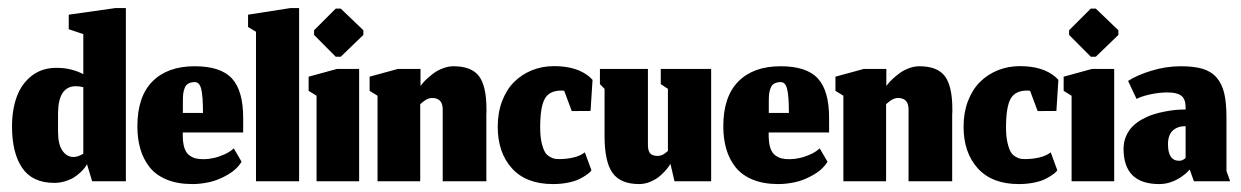

<svg xmlns="http://www.w3.org/2000/svg" viewBox="-20 -457 3128 484"><path d="M212.3 0H297.3V-436.7H271.3L153.3 -420V-383.3L190 -371V-270Q177.7 -276.7 160.7 -281.3Q143.7 -286 122 -286Q85.7 -286 60 -266Q34.3 -246 22.3 -213.2Q10.3 -180.3 10.3 -138.3Q10.3 -71.3 36 -33.7Q61.7 4 116.7 4Q131 4 144 0Q157 -4 165.7 -9.3Q174.3 -14.7 182 -21.8Q189.7 -29 193.2 -33.7Q196.7 -38.3 199.3 -43ZM165.3 -61.3Q148.3 -61.3 137.3 -77.3Q126.3 -93.3 126.3 -124.7V-171.3Q126.7 -239.3 171 -239.7Q179.7 -239.7 190 -237.3V-69.7Q184 -65.7 177.7 -63.5Q171.3 -61.3 165.3 -61.3Z M491.7 -172.3H441V-200.3Q441 -212.3 441.8 -220.2Q442.7 -228 445.7 -235.5Q448.7 -243 455 -246.5Q461.3 -250 471.3 -250Q483 -250 487.3 -232.3Q491.7 -214.7 491.7 -172.3ZM465 7Q485 7 507 2.3Q529 -2.3 552.8 -15.8Q576.7 -29.3 589 -49.3L569.3 -83Q560 -74.3 546.2 -68Q532.3 -61.7 518.8 -58.7Q505.3 -55.7 493.7 -55.7Q481.7 -55.7 473.3 -57.7Q465 -59.7 457 -65.7Q449 -71.7 444.8 -84.3Q440.7 -97 440.7 -116.7V-123H593V-160Q593 -228.3 564.7 -259.2Q536.3 -290 470.7 -290Q402.3 -290 364.3 -251.7Q326.3 -213.3 326.3 -138.7Q326.3 -107.3 333.7 -81.8Q341 -56.3 356.8 -36Q372.7 -15.7 400.2 -4.3Q427.7 7 465 7Z M625.3 0H734V-436.7H712.3L605.3 -420V-389L625.3 -377Z M778 0H885.3V-283.3H829.7L758 -263.7V-228L778 -215.7ZM826.3 -314H839L896 -369V-380.7L839 -435.3H826.3L771.7 -380.7V-369Z M1039.3 0V-194.3Q1040 -195 1041.8 -196.5Q1043.7 -198 1044.5 -198.7Q1045.3 -199.3 1047.2 -200.8Q1049 -202.3 1050 -203Q1051 -203.7 1052.7 -204.8Q1054.3 -206 1055.7 -206.5Q1057 -207 1058.8 -207.8Q1060.7 -208.7 1062.2 -209Q1063.7 -209.3 1065.5 -209.7Q1067.3 -210 1069.3 -210Q1097 -210 1096 -178.7V0H1206V-169Q1206 -171.3 1206.3 -175.3Q1206.3 -179.3 1206.3 -181.3Q1206.3 -240 1187.5 -265Q1168.7 -290 1123 -290Q1110 -290 1096.5 -284.8Q1083 -279.7 1073.3 -272.5Q1063.7 -265.3 1055.8 -258Q1048 -250.7 1044 -245.3L1040 -240.3V-283.3H983.3L911.7 -263.7V-228L931.7 -215.7V0Z M1471 -27.7 1454.3 -73Q1443 -64 1425.5 -60Q1408 -56 1391.3 -56Q1384 -56 1379 -56.7Q1374 -57.3 1366.2 -61.7Q1358.3 -66 1353.7 -73.8Q1349 -81.7 1345.3 -97.5Q1341.7 -113.3 1341.7 -135.7Q1341.7 -187 1353.2 -207.8Q1364.7 -228.7 1395 -228.7Q1399.7 -228.7 1402.3 -228L1421.3 -177L1468.7 -177.3L1473.7 -255.7Q1473.7 -255.7 1466.7 -262.7Q1434.7 -290.3 1376.7 -290.3Q1346.7 -290.3 1320.8 -279.8Q1295 -269.3 1275.8 -250.2Q1256.7 -231 1245.7 -202Q1234.7 -173 1234.7 -137.7Q1234.7 -72.3 1270.5 -32.7Q1306.3 7 1374 7Q1394 7 1411.5 3.5Q1429 0 1439.5 -5.2Q1450 -10.3 1457.5 -15.5Q1465 -20.7 1468 -24Z M1670 -44.3 1680.3 0H1772.7V-283.3H1645.7V-245L1663.7 -233V-76.3Q1662.7 -75.7 1660.8 -74.2Q1659 -72.7 1658.2 -72Q1657.3 -71.3 1655.7 -70.2Q1654 -69 1653 -68.3Q1652 -67.7 1650.3 -66.8Q1648.7 -66 1647.5 -65.7Q1646.3 -65.3 1644.7 -64.8Q1643 -64.3 1641.3 -64.2Q1639.7 -64 1637.7 -64Q1623.7 -64 1618.3 -71.2Q1613 -78.3 1613.3 -93.3V-283.3H1492.3V-245L1504 -233V-114.3Q1504 -49 1524.2 -21Q1544.3 7 1591.3 7Q1606.3 7 1621 0.5Q1635.7 -6 1645.7 -15.2Q1655.7 -24.3 1661.8 -32Q1668 -39.7 1670 -44.3Z M1968.7 -172.3H1918V-200.3Q1918 -212.3 1918.8 -220.2Q1919.7 -228 1922.7 -235.5Q1925.7 -243 1932 -246.5Q1938.3 -250 1948.3 -250Q1960 -250 1964.3 -232.3Q1968.7 -214.7 1968.7 -172.3ZM1942 7Q1962 7 1984 2.3Q2006 -2.3 2029.8 -15.8Q2053.7 -29.3 2066 -49.3L2046.3 -83Q2037 -74.3 2023.2 -68Q2009.3 -61.7 1995.8 -58.7Q1982.3 -55.7 1970.7 -55.7Q1958.7 -55.7 1950.3 -57.7Q1942 -59.7 1934 -65.7Q1926 -71.7 1921.8 -84.3Q1917.7 -97 1917.7 -116.7V-123H2070V-160Q2070 -228.3 2041.7 -259.2Q2013.3 -290 1947.7 -290Q1879.3 -290 1841.3 -251.7Q1803.3 -213.3 1803.3 -138.7Q1803.3 -107.3 1810.7 -81.8Q1818 -56.3 1833.8 -36Q1849.7 -15.7 1877.2 -4.3Q1904.7 7 1942 7Z M2213.7 0V-194.3Q2214.3 -195 2216.2 -196.5Q2218 -198 2218.8 -198.7Q2219.7 -199.3 2221.5 -200.8Q2223.3 -202.3 2224.3 -203Q2225.3 -203.7 2227 -204.8Q2228.7 -206 2230 -206.5Q2231.3 -207 2233.2 -207.8Q2235 -208.7 2236.5 -209Q2238 -209.3 2239.8 -209.7Q2241.7 -210 2243.7 -210Q2271.3 -210 2270.3 -178.7V0H2380.3V-169Q2380.3 -171.3 2380.7 -175.3Q2380.7 -179.3 2380.7 -181.3Q2380.7 -240 2361.8 -265Q2343 -290 2297.3 -290Q2284.3 -290 2270.8 -284.8Q2257.3 -279.7 2247.7 -272.5Q2238 -265.3 2230.2 -258Q2222.3 -250.7 2218.3 -245.3L2214.3 -240.3V-283.3H2157.7L2086 -263.7V-228L2106 -215.7V0Z M2645.3 -27.7 2628.7 -73Q2617.3 -64 2599.8 -60Q2582.3 -56 2565.7 -56Q2558.3 -56 2553.3 -56.7Q2548.3 -57.3 2540.5 -61.7Q2532.7 -66 2528 -73.8Q2523.3 -81.7 2519.7 -97.5Q2516 -113.3 2516 -135.7Q2516 -187 2527.5 -207.8Q2539 -228.7 2569.3 -228.7Q2574 -228.7 2576.7 -228L2595.7 -177L2643 -177.3L2648 -255.7Q2648 -255.7 2641 -262.7Q2609 -290.3 2551 -290.3Q2521 -290.3 2495.2 -279.8Q2469.3 -269.3 2450.2 -250.2Q2431 -231 2420 -202Q2409 -173 2409 -137.7Q2409 -72.3 2444.8 -32.7Q2480.7 7 2548.3 7Q2568.3 7 2585.8 3.5Q2603.3 0 2613.8 -5.2Q2624.3 -10.3 2631.8 -15.5Q2639.3 -20.7 2642.3 -24Z M2681.3 0H2788.7V-283.3H2733L2661.3 -263.7V-228L2681.3 -215.7ZM2729.7 -314H2742.3L2799.3 -369V-380.7L2742.3 -435.3H2729.7L2675 -380.7V-369Z M2979 -29.7 2989.7 0H3081L3071.7 -26V-161.7Q3071.7 -198.3 3066 -222.2Q3060.3 -246 3046.8 -261.5Q3033.3 -277 3011.7 -283.5Q2990 -290 2956.7 -290Q2919 -290 2882.7 -278.8Q2846.3 -267.7 2823.7 -253L2845 -207.7Q2857.7 -214.3 2880 -219.2Q2902.3 -224 2923 -224Q2947 -224 2957.8 -215.7Q2968.7 -207.3 2968.7 -187V-181Q2957.3 -181 2945 -180Q2932.7 -179 2917 -176Q2901.3 -173 2887.2 -168.5Q2873 -164 2859 -156.2Q2845 -148.3 2835 -138.3Q2825 -128.3 2818.7 -113.8Q2812.3 -99.3 2812.3 -82Q2812.3 7 2902.3 7Q2915.7 7 2928.3 3.2Q2941 -0.7 2949.8 -6Q2958.7 -11.3 2965.5 -16.7Q2972.3 -22 2975.7 -26ZM2952.7 -51.7Q2924.3 -51.7 2924.3 -93.3Q2924.3 -116.7 2936.3 -127.8Q2948.3 -139 2968.7 -139V-59Q2968.7 -59 2966.7 -57.2Q2964.7 -55.3 2960.8 -53.5Q2957 -51.7 2952.7 -51.7Z"/></svg>

Font: Jomhuria
Style: Regular
Weight: 400
Designer: Arabic design by Kourosh Beigpour, Latin design by Eben Sorkin, engineering by Lasse Fister and Khaled Hosney
Version: Version 1.0010